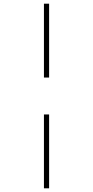

<svg xmlns="http://www.w3.org/2000/svg" viewBox="-20 -780 504 1040"><path d="M218 -360V-760H246V-360ZM218 240V-160H246V240Z"/></svg>

Font: Noto Serif Condensed Thin
Style: Regular
Weight: 100
Width: 3
Designer: Monotype Design Team
Foundry: Monotype Imaging Inc.
Version: Version 2.013; ttfautohint (v1.8.4.7-5d5b)